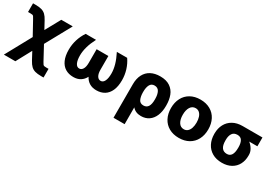

<svg xmlns="http://www.w3.org/2000/svg" viewBox="15 -1358 3344 2379"><g transform="rotate(30 1686.5 -169.0)"><path d="M225.1 -168 118.2 -362.3Q105.5 -386.2 98.9 -394.8Q92.3 -403.3 83.5 -405.8Q74.7 -408.2 54.7 -408.2H19.5V-532.2H54.7Q108.4 -532.2 142.3 -522.5Q176.3 -512.7 200.9 -489.3Q225.6 -465.8 249 -421.9L306.6 -315.4L424.8 -530.3H588.9L388.2 -164.6L494.1 31.2Q505.9 53.2 512.9 61.8Q520 70.3 529.1 72.8Q538.1 75.2 557.6 75.2H591.8V199.2H557.6Q503.4 199.2 469.7 189.7Q436 180.2 411.6 157Q387.2 133.8 363.3 89.8L305.7 -17.6L188.5 199.2H24.4Z M845.7 -263.7Q845.7 -195.8 864.3 -157Q882.8 -118.2 917 -118.2Q948.7 -118.2 967.5 -149.7Q986.3 -181.2 986.3 -238.3V-433.6H1154.3V-238.3Q1154.3 -181.2 1173.1 -149.7Q1191.9 -118.2 1223.6 -118.2Q1258.3 -118.2 1277.1 -156.7Q1295.9 -195.3 1295.9 -263.7Q1295.9 -323.2 1277.1 -388.7Q1258.3 -454.1 1219.7 -530.3H1367.2Q1408.2 -470.7 1429.7 -400.6Q1451.2 -330.6 1451.2 -255.9Q1451.2 -168.5 1424.6 -108.9Q1397.9 -49.3 1349.6 -19.8Q1301.3 9.8 1235.4 9.8Q1177.7 9.8 1136.2 -15.4Q1094.7 -40.5 1070.3 -87.9Q1045.9 -40.5 1004.9 -15.4Q963.9 9.8 906.2 9.8Q839.8 9.8 791.3 -19.8Q742.7 -49.3 716.1 -108.9Q689.5 -168.5 689.5 -255.9Q689.5 -330.1 711.2 -400.1Q732.9 -470.2 773.4 -530.3H921.9Q882.8 -455.1 864.3 -389.4Q845.7 -323.7 845.7 -263.7Z M1839.8 -537.1Q1926.8 -537.1 1981 -500.2Q2035.2 -463.4 2058.6 -402.1Q2082 -340.8 2082 -262.7V-252.9Q2082 -173.3 2057.1 -114Q2032.2 -54.7 1985.4 -22.5Q1938.5 9.8 1874 9.8Q1795.4 9.8 1750.5 -43L1751 197.3H1591.8V-282.2Q1591.8 -363.3 1621.6 -420.7Q1651.4 -478 1707 -507.6Q1762.7 -537.1 1839.8 -537.1ZM1835.9 -119.1Q1922.9 -119.1 1922.9 -252.9V-262.7Q1922.9 -325.2 1902.3 -364.3Q1881.8 -403.3 1834 -403.3Q1790 -403.3 1770 -366Q1750 -328.6 1750 -265.6V-254.4Q1751 -195.3 1769.3 -157.2Q1787.6 -119.1 1835.9 -119.1Z M2148.4 -263.7Q2148.4 -345.2 2180.7 -407Q2212.9 -468.8 2273.2 -502.9Q2333.5 -537.1 2415 -537.1Q2496.6 -537.1 2556.9 -502.9Q2617.2 -468.8 2649.4 -407Q2681.6 -345.2 2681.6 -263.7Q2681.6 -182.1 2649.4 -120.4Q2617.2 -58.6 2556.9 -24.4Q2496.6 9.8 2415 9.8Q2333.5 9.8 2273.2 -24.4Q2212.9 -58.6 2180.7 -120.4Q2148.4 -182.1 2148.4 -263.7ZM2513.7 -264.6Q2513.7 -309.1 2502.2 -343.3Q2490.7 -377.4 2468.8 -396.2Q2446.8 -415 2416 -415Q2368.7 -415 2342.5 -374Q2316.4 -333 2316.4 -264.6Q2316.4 -196.3 2342.5 -155.3Q2368.7 -114.3 2416 -114.3Q2446.8 -114.3 2468.8 -133.1Q2490.7 -151.9 2502.2 -186Q2513.7 -220.2 2513.7 -264.6Z M3029.3 -513.7H3312.5V-387.7H3195.8Q3231.4 -359.4 3253.7 -321.3Q3275.9 -283.2 3275.4 -242.2V-232.4Q3275.9 -162.1 3247.1 -107.2Q3218.3 -52.2 3162.8 -21.2Q3107.4 9.8 3031.2 9.8Q2950.2 9.8 2892.3 -23.9Q2834.5 -57.6 2804.2 -116.7Q2773.9 -175.8 2773.4 -251V-262.7Q2773.9 -335 2804 -391.8Q2834 -448.7 2891.4 -481.2Q2948.7 -513.7 3029.3 -513.7ZM3031.2 -116.2Q3116.2 -116.2 3116.2 -251V-262.7Q3116.2 -319.3 3096.2 -353.5Q3076.2 -387.7 3029.3 -387.7Q2979 -387.7 2956.3 -353Q2933.6 -318.4 2933.6 -262.7V-251Q2933.6 -116.2 3031.2 -116.2Z"/></g></svg>

Font: Pretendard Std ExtraBold
Style: Regular
Weight: 800
Designer: Base glyphs from Inter by Rasmus Andersson; Hangeul glyphs from Noto Sans CJK(Source Han Sans) by Jang Soo-young and Kan
Foundry: Kil Hyung-jin
Version: Version 1.309